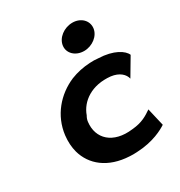

<svg xmlns="http://www.w3.org/2000/svg" viewBox="-171 -832 903 964"><g transform="rotate(-30 280.5 -350.0)"><path d="M289 -636C284 -594 320 -560 369 -560C417 -560 461 -594 466 -636C471 -679 436 -713 388 -713C339 -713 294 -679 289 -636ZM500 -324 561 -427C549 -456 499 -490 411 -493C395 -495 379 -495 363 -494C324 -492 286 -484 251 -470C159 -431 87 -349 74 -241C70 -206 72 -174 80 -144C104 -57 180 6 302 12C316 13 330 13 344 12C441 8 502 -27 525 -42L501 -145C472 -125 441 -104 382 -99C263 -84 196 -150 207 -242C208 -253 212 -264 218 -274C242 -342 314 -394 420 -383C468 -377 494 -351 500 -324Z"/></g></svg>

Font: Bluebird
Style: ExtObl
Weight: 400
Designer: Jasper
Foundry: Cannot Into Space Fonts
Version: Version 0.98